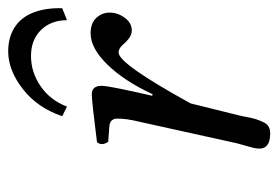

<svg xmlns="http://www.w3.org/2000/svg" viewBox="-128 -558 695 480"><g transform="rotate(-90 220.0 -317.5)"><path d="M221 -285 225 -284Q258 -355 299 -397Q340 -439 377 -439Q403 -439 416 -424.5Q429 -410 429 -392Q429 -371 416 -353.5Q403 -336 384 -336Q368 -336 350 -357Q340 -369 329 -369Q301 -369 202 -189L173 -72Q171 -65 168 -49Q165 -33 162.5 -25.5Q160 -18 155.5 -8Q151 2 144 6Q137 10 127 10Q89 10 89 -17Q89 -24 91 -32.5Q93 -41 96.5 -52.5Q100 -64 102 -72L157 -321Q164 -349 164 -372Q164 -390 146 -392L106 -395Q95 -411 105 -423Q207 -436 225 -436Q246 -436 246 -411Q246 -397 229 -320ZM410 -498Q410 -538 385.5 -563Q361 -588 320.5 -588Q280 -588 245 -564Q210 -540 194 -498L170 -510Q191 -572 238 -608.5Q285 -645 332 -645Q367 -645 392 -629Q417 -613 429 -582.5Q441 -552 440 -510Z"/></g></svg>

Font: Linux Libertine O
Style: Italic
Weight: 400
Italic angle: -12°
Designer: Philipp H. Poll
Foundry: Philipp H. Poll
Version: Version 5.1.6